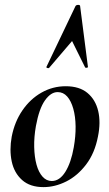

<svg xmlns="http://www.w3.org/2000/svg" viewBox="-20 -752 448 786"><path d="M158 14Q103 14 70.5 -15Q38 -44 28 -91Q18 -138 28 -193Q40 -254 72 -300.5Q104 -347 150 -373Q196 -399 249 -399Q305 -399 338 -371.5Q371 -344 382 -297.5Q393 -251 381 -193Q368 -125 332.5 -78.5Q297 -32 251 -9Q205 14 158 14ZM192 -11Q224 -11 247.5 -48.5Q271 -86 282 -149Q290 -194 289.5 -234.5Q289 -275 280 -307Q271 -339 255 -357Q239 -375 216 -375Q188 -375 164 -341Q140 -307 127 -236Q119 -191 120 -150Q121 -109 129.5 -78Q138 -47 154 -29Q170 -11 192 -11ZM308 -727 340 -478Q340 -475 334.5 -474.5Q329 -474 328 -477L275 -584L181 -474Q179 -472 174 -473.5Q169 -475 170 -478L289 -727Q292 -732 300 -732Q308 -732 308 -727Z"/></svg>

Font: Cormorant Garamond Light
Style: Bold Italic
Weight: 700
Italic angle: -10°
Version: Version 4.001